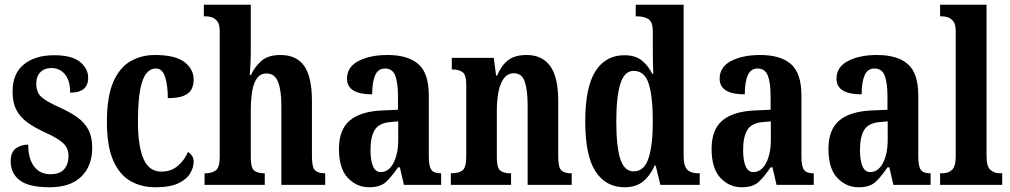

<svg xmlns="http://www.w3.org/2000/svg" viewBox="-20 -780 4262 810"><path d="M190 10Q101 10 63 -19.5Q25 -49 25 -100Q25 -138 47 -154Q69 -170 99 -170Q99 -110 124 -77.5Q149 -45 192 -45Q233 -45 251 -66.5Q269 -88 269 -122Q269 -155 247 -175.5Q225 -196 175 -219Q126 -241 95 -264Q64 -287 48.5 -317.5Q33 -348 33 -394Q33 -470 81 -508.5Q129 -547 208 -547Q284 -547 318 -518.5Q352 -490 352 -452Q352 -389 276 -389Q276 -440 254 -466.5Q232 -493 197 -493Q168 -493 150.5 -475.5Q133 -458 133 -427Q133 -391 154 -371.5Q175 -352 231 -327Q274 -308 305 -286Q336 -264 352.5 -233.5Q369 -203 369 -156Q369 -80 323 -35Q277 10 190 10Z M636 10Q575 10 529 -17Q483 -44 457 -104.5Q431 -165 431 -265Q431 -373 458 -434.5Q485 -496 531 -522Q577 -548 633 -548Q720 -548 758.5 -518Q797 -488 797 -444Q797 -422 788.5 -404.5Q780 -387 756.5 -376.5Q733 -366 688 -366Q688 -417 677 -454Q666 -491 637 -491Q615 -491 598 -471Q581 -451 571.5 -402Q562 -353 562 -266Q562 -163 585.5 -109.5Q609 -56 661 -56Q702 -56 730.5 -80.5Q759 -105 773 -139Q784 -132 790.5 -122Q797 -112 797 -97Q797 -74 782.5 -49Q768 -24 733 -7Q698 10 636 10Z M843 0V-49H848Q873 -49 890 -61Q907 -73 907 -119V-648Q907 -676 897.5 -689Q888 -702 875 -706.5Q862 -711 851 -711H840V-760H1038V-569Q1038 -538 1036.5 -508Q1035 -478 1034 -464H1039Q1053 -496 1081.5 -522Q1110 -548 1163 -548Q1231 -548 1263.5 -501.5Q1296 -455 1296 -354V-120Q1296 -74 1309 -61.5Q1322 -49 1350 -49H1352V0H1167V-335Q1167 -399 1153 -434.5Q1139 -470 1105 -470Q1078 -470 1063.5 -449Q1049 -428 1043.5 -392.5Q1038 -357 1038 -313V-115Q1038 -72 1052.5 -60.5Q1067 -49 1094 -49H1097V0Z M1537 10Q1485 10 1447.5 -29.5Q1410 -69 1410 -152Q1410 -233 1455.5 -271.5Q1501 -310 1592 -314L1659 -317V-373Q1659 -430 1647.5 -460.5Q1636 -491 1604 -491Q1575 -491 1562.5 -462Q1550 -433 1550 -382Q1444 -382 1444 -448Q1444 -498 1493 -523Q1542 -548 1615 -548Q1701 -548 1745 -509.5Q1789 -471 1789 -377V-120Q1789 -79 1799.5 -64Q1810 -49 1838 -49H1841V0H1684L1667 -74H1659Q1632 -34 1608 -12Q1584 10 1537 10ZM1586 -54Q1620 -54 1640 -92.5Q1660 -131 1660 -191V-268L1626 -265Q1579 -261 1561 -232Q1543 -203 1543 -147Q1543 -104 1553.5 -79Q1564 -54 1586 -54Z M1882 0V-49H1887Q1915 -49 1931 -61Q1947 -73 1947 -119V-421Q1947 -464 1931.5 -475.5Q1916 -487 1890 -487H1886V-536H2063L2073 -461H2077Q2095 -504 2123.5 -526Q2152 -548 2202 -548Q2267 -548 2301 -501.5Q2335 -455 2335 -354V-120Q2335 -74 2348 -61.5Q2361 -49 2388 -49H2392V0H2206V-335Q2206 -399 2194 -435Q2182 -471 2148 -471Q2121 -471 2105 -448.5Q2089 -426 2082.5 -390Q2076 -354 2076 -313V-115Q2076 -72 2090.5 -60.5Q2105 -49 2132 -49H2136V0Z M2615 10Q2536 10 2492.5 -56.5Q2449 -123 2449 -267Q2449 -412 2492 -479.5Q2535 -547 2614 -547Q2660 -547 2687.5 -525Q2715 -503 2732 -468H2736Q2735 -491 2734.5 -520Q2734 -549 2734 -577V-646Q2734 -689 2714.5 -700Q2695 -711 2669 -711H2662V-760H2864V-125Q2864 -79 2879.5 -64Q2895 -49 2925 -49H2932V0H2766L2746 -82H2742Q2723 -39 2693 -14.5Q2663 10 2615 10ZM2653 -57Q2698 -57 2716 -112.5Q2734 -168 2734 -268Q2734 -371 2717 -426Q2700 -481 2653 -481Q2614 -481 2597 -426Q2580 -371 2580 -267Q2580 -161 2597 -109Q2614 -57 2653 -57Z M3109 10Q3057 10 3019.5 -29.5Q2982 -69 2982 -152Q2982 -233 3027.5 -271.5Q3073 -310 3164 -314L3231 -317V-373Q3231 -430 3219.5 -460.5Q3208 -491 3176 -491Q3147 -491 3134.5 -462Q3122 -433 3122 -382Q3016 -382 3016 -448Q3016 -498 3065 -523Q3114 -548 3187 -548Q3273 -548 3317 -509.5Q3361 -471 3361 -377V-120Q3361 -79 3371.5 -64Q3382 -49 3410 -49H3413V0H3256L3239 -74H3231Q3204 -34 3180 -12Q3156 10 3109 10ZM3158 -54Q3192 -54 3212 -92.5Q3232 -131 3232 -191V-268L3198 -265Q3151 -261 3133 -232Q3115 -203 3115 -147Q3115 -104 3125.5 -79Q3136 -54 3158 -54Z M3602 10Q3550 10 3512.5 -29.5Q3475 -69 3475 -152Q3475 -233 3520.5 -271.5Q3566 -310 3657 -314L3724 -317V-373Q3724 -430 3712.5 -460.5Q3701 -491 3669 -491Q3640 -491 3627.5 -462Q3615 -433 3615 -382Q3509 -382 3509 -448Q3509 -498 3558 -523Q3607 -548 3680 -548Q3766 -548 3810 -509.5Q3854 -471 3854 -377V-120Q3854 -79 3864.5 -64Q3875 -49 3903 -49H3906V0H3749L3732 -74H3724Q3697 -34 3673 -12Q3649 10 3602 10ZM3651 -54Q3685 -54 3705 -92.5Q3725 -131 3725 -191V-268L3691 -265Q3644 -261 3626 -232Q3608 -203 3608 -147Q3608 -104 3618.5 -79Q3629 -54 3651 -54Z M3946 0V-49H3956Q3981 -49 3996.5 -63.5Q4012 -78 4012 -122V-648Q4012 -676 4002.5 -689Q3993 -702 3980 -706.5Q3967 -711 3956 -711H3946V-760H4142V-122Q4142 -78 4158 -63.5Q4174 -49 4199 -49H4208V0Z"/></svg>

Font: Noto Serif Armenian ExtraCondensed
Style: Bold
Weight: 700
Width: 2
Designer: Monotype Design Team
Foundry: Monotype Imaging Inc.
Version: Version 2.008; ttfautohint (v1.8.4.7-5d5b)